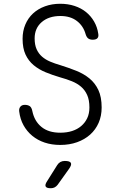

<svg xmlns="http://www.w3.org/2000/svg" viewBox="-20 -760 640 1020"><path d="M435 -578Q423 -622 388.5 -648.5Q354 -675 301 -675Q239 -675 201.5 -642.5Q164 -610 164 -556Q164 -522 174.5 -498.5Q185 -475 203.5 -459Q222 -443 247 -432.5Q272 -422 300 -414Q345 -400 385 -384Q425 -368 455 -343.5Q485 -319 502.5 -282Q520 -245 520 -189Q520 -144 504 -107.5Q488 -71 459 -45Q430 -19 389.5 -4.5Q349 10 300 10Q255 10 217.5 -2.5Q180 -15 151.5 -38.5Q123 -62 105 -94.5Q87 -127 82 -168Q80 -183 88 -193Q96 -203 112 -203Q127 -203 137.5 -196.5Q148 -190 152 -169Q163 -116 200.5 -85.5Q238 -55 300 -55Q335 -55 363 -64Q391 -73 411.5 -90.5Q432 -108 443.5 -132.5Q455 -157 455 -189Q455 -229 443 -255.5Q431 -282 410.5 -299.5Q390 -317 361.5 -328.5Q333 -340 300 -349Q259 -361 222.5 -376Q186 -391 158.5 -414Q131 -437 115.5 -470.5Q100 -504 100 -554Q100 -595 114.5 -629.5Q129 -664 155.5 -688.5Q182 -713 219 -726.5Q256 -740 300 -740Q341 -740 376 -728.5Q411 -717 437 -696Q463 -675 480 -645.5Q497 -616 502 -581Q505 -565 497.5 -557Q490 -549 473 -549Q458 -549 449 -555.5Q440 -562 435 -578ZM230 203 284 117Q291 106 301 100.5Q311 95 324 95Q351 95 356.5 105.5Q362 116 346 138L286 222Q279 231 270 235.5Q261 240 250 240Q227 240 222.5 230.5Q218 221 230 203Z"/></svg>

Font: Maple Mono ExtraLight
Style: Regular
Weight: 275
Monospace: yes
Designer: subframe7536
Version: Version 7.000